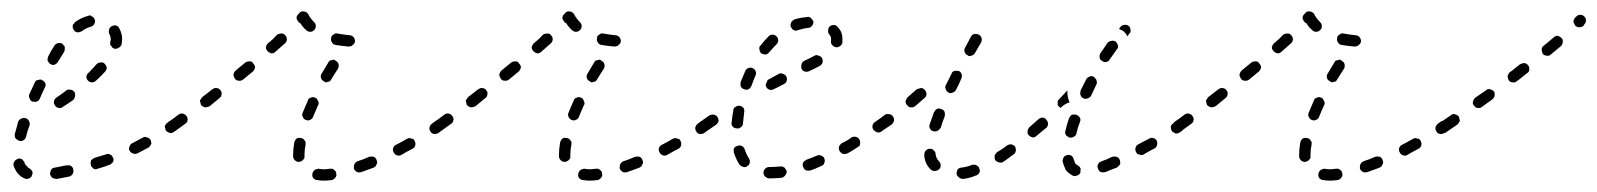

<svg xmlns="http://www.w3.org/2000/svg" viewBox="-20 -300 2812 338"><path d="M23 14Q25 15 27 15Q29 15 31 14Q33 14 34 12Q36 11 36 9Q38 5 37 2Q35 -2 31 -4Q29 -5 27 -8Q24 -10 23 -14Q23 -16 21 -17Q20 -19 18 -20Q16 -21 14 -21Q12 -21 11 -20Q7 -19 5 -15Q3 -12 4 -8Q7 0 11 5Q16 11 23 14ZM108 6Q110 3 109 -1Q109 -3 108 -5Q107 -6 105 -8Q103 -9 101 -9Q99 -9 97 -9Q87 -7 77 -5Q75 -5 73 -4Q71 -3 70 -1Q69 0 69 2Q68 4 68 6Q69 10 72 13Q76 15 80 15Q90 13 101 11Q106 10 108 6ZM176 -12Q178 -13 179 -15Q180 -17 180 -19Q180 -21 179 -22Q178 -26 174 -28Q170 -30 166 -28Q156 -25 146 -22Q142 -20 140 -17Q139 -13 140 -9Q140 -7 142 -6Q143 -4 145 -3Q146 -2 148 -2Q150 -2 152 -3Q163 -6 173 -10Q175 -10 176 -12ZM244 -43Q245 -44 246 -46Q247 -48 246 -50Q246 -52 245 -54Q243 -57 239 -58Q235 -60 232 -58Q222 -53 213 -48Q209 -46 208 -42Q206 -38 208 -35Q210 -31 214 -30Q218 -28 222 -30Q232 -35 241 -40Q243 -41 244 -43ZM6 -60Q6 -58 7 -57Q9 -55 10 -54Q12 -53 14 -52Q18 -51 21 -53Q25 -55 26 -60Q28 -69 32 -79Q33 -83 31 -87Q29 -91 25 -92Q21 -93 17 -91Q14 -90 12 -86Q9 -74 6 -64Q6 -62 6 -60ZM290 -72Q292 -73 292 -75Q292 -77 292 -79Q291 -81 290 -83Q288 -86 284 -87Q280 -88 276 -85L275 -84Q273 -83 272 -81Q271 -80 270 -78Q270 -76 271 -74Q271 -72 272 -70Q275 -67 279 -66Q283 -65 286 -68L288 -69Q289 -70 290 -72ZM111 -127Q112 -129 112 -131Q113 -133 112 -135Q112 -137 111 -138Q108 -142 104 -142Q100 -143 97 -141Q88 -134 79 -128Q76 -126 75 -122Q74 -118 77 -114Q79 -111 83 -110Q87 -109 91 -112Q100 -118 109 -124Q110 -126 111 -127ZM32 -127Q33 -123 37 -121Q39 -121 41 -121Q43 -120 44 -121Q46 -122 48 -123Q49 -125 50 -126Q54 -136 59 -146Q61 -149 60 -153Q58 -157 54 -159Q53 -160 51 -160Q49 -160 47 -159Q45 -159 43 -158Q42 -156 41 -154Q36 -144 32 -135Q30 -131 32 -127ZM168 -181Q167 -185 164 -188Q161 -191 157 -190Q153 -190 150 -187Q144 -180 136 -172Q133 -170 132 -165Q132 -161 135 -158Q138 -155 142 -155Q146 -155 149 -158Q158 -166 165 -174Q168 -177 168 -181ZM64 -197Q63 -195 64 -193Q65 -191 66 -190Q67 -188 69 -187Q73 -185 76 -186Q80 -188 82 -191Q88 -201 93 -209Q94 -211 94 -213Q94 -215 94 -217Q94 -219 92 -220Q91 -222 90 -223Q86 -225 82 -224Q78 -223 76 -220Q70 -211 65 -201Q64 -199 64 -197ZM190 -250Q189 -253 185 -255Q181 -256 177 -254Q173 -252 172 -248Q171 -244 172 -241Q175 -236 175 -231Q175 -229 174 -226Q174 -224 174 -222Q174 -220 176 -219Q177 -217 178 -216Q180 -215 182 -214Q186 -214 189 -216Q193 -218 194 -222Q195 -227 195 -231Q195 -241 190 -250ZM110 -258Q108 -257 108 -255Q108 -253 108 -251Q109 -249 110 -247Q112 -244 116 -243Q120 -243 124 -245Q132 -251 140 -253Q144 -254 146 -258Q148 -261 147 -265Q146 -267 145 -269Q144 -270 142 -271Q140 -272 139 -273Q137 -273 135 -272Q123 -269 112 -261Q111 -260 110 -258Z M564 17Q568 16 570 13Q573 10 572 6Q572 4 571 2Q570 0 568 -1Q567 -2 565 -3Q563 -3 561 -3Q555 -2 550 -2Q545 -2 541 -3Q539 -3 537 -2Q535 -2 533 0Q532 1 531 3Q530 4 530 6Q529 11 532 14Q535 17 539 17Q544 18 550 18Q556 18 564 17ZM641 -7Q642 -9 643 -11Q644 -12 644 -14Q644 -16 643 -18Q642 -22 638 -24Q634 -25 630 -24Q619 -19 609 -16Q608 -15 606 -14Q605 -13 604 -11Q603 -9 603 -7Q603 -5 603 -3Q605 1 609 3Q612 4 616 3Q627 -1 638 -5Q639 -6 641 -7ZM496 -25Q496 -21 499 -18Q502 -15 506 -15Q508 -15 510 -16Q512 -17 513 -18Q515 -20 516 -22Q516 -23 516 -25Q516 -26 516 -27Q516 -36 518 -46Q518 -48 518 -50Q517 -52 516 -53Q515 -55 513 -56Q511 -57 509 -57Q505 -58 502 -56Q499 -53 498 -49Q496 -37 496 -27Q496 -26 496 -25ZM711 -44Q712 -48 710 -52Q709 -53 708 -55Q706 -56 704 -56Q702 -57 700 -57Q698 -56 697 -56Q687 -50 677 -45Q673 -43 672 -39Q671 -35 673 -32Q674 -30 675 -29Q677 -27 678 -27Q680 -26 682 -26Q684 -26 686 -27Q696 -33 706 -38Q710 -40 711 -44ZM758 -72Q760 -73 760 -75Q760 -77 760 -79Q759 -81 758 -83Q756 -86 752 -87Q748 -88 744 -85L740 -82Q739 -81 738 -80Q737 -78 736 -76Q736 -74 736 -72Q737 -70 738 -68Q740 -65 744 -64Q749 -64 752 -66L756 -69Q757 -70 758 -72ZM309 -85Q310 -86 310 -88Q311 -90 310 -92Q310 -94 308 -96Q306 -99 302 -100Q298 -101 294 -98Q285 -91 276 -85Q275 -84 274 -82Q273 -81 272 -79Q272 -77 272 -75Q273 -73 274 -71Q276 -68 280 -67Q284 -66 288 -69Q296 -75 306 -82Q308 -83 309 -85ZM513 -94Q515 -90 518 -89Q520 -88 522 -88Q524 -88 526 -89Q528 -90 529 -91Q531 -93 531 -94Q535 -104 540 -115Q541 -116 541 -118Q541 -120 540 -122Q539 -124 538 -126Q537 -127 535 -128Q531 -130 527 -128Q523 -127 522 -123Q517 -112 513 -102Q511 -98 513 -94ZM370 -134Q371 -138 368 -141Q367 -143 365 -144Q363 -145 361 -145Q360 -145 358 -145Q356 -144 354 -143L336 -129Q335 -128 334 -126Q333 -125 332 -123Q332 -121 333 -119Q333 -117 334 -115Q337 -112 341 -111Q345 -111 349 -113L366 -127Q370 -130 370 -134ZM545 -163Q546 -159 550 -157Q552 -156 553 -155Q555 -155 557 -156Q559 -156 561 -157Q562 -159 563 -160Q569 -170 575 -179Q577 -183 576 -187Q575 -191 571 -193Q570 -194 568 -195Q566 -195 564 -194Q562 -194 560 -193Q559 -192 558 -190Q552 -180 546 -170Q544 -167 545 -163ZM429 -181Q429 -185 426 -188Q424 -192 420 -192Q415 -192 412 -190L395 -176Q392 -173 391 -169Q391 -165 394 -161Q396 -158 400 -158Q404 -157 408 -160L425 -174Q428 -177 429 -181ZM485 -231Q485 -235 482 -238Q480 -241 476 -241Q471 -241 468 -239Q461 -231 452 -224Q449 -221 448 -217Q448 -213 451 -210Q454 -207 458 -206Q462 -206 465 -209Q474 -217 482 -224Q485 -227 485 -231ZM598 -219Q600 -219 601 -221Q603 -222 604 -224Q604 -225 605 -227Q605 -232 602 -235Q599 -238 595 -238Q585 -239 574 -241Q570 -242 567 -239Q563 -237 563 -233Q562 -229 564 -226Q566 -222 570 -221Q582 -219 594 -218Q596 -218 598 -219ZM507 -260Q506 -260 506 -261Q503 -264 502 -268Q502 -272 505 -275L507 -277Q509 -280 513 -280Q518 -280 521 -277Q521 -277 522 -276Q523 -275 523 -274Q527 -267 533 -261Q536 -258 536 -254Q536 -250 533 -247Q530 -244 526 -244Q522 -244 519 -247Q513 -252 509 -259Q508 -259 507 -260Z M1032 17Q1036 16 1038 13Q1041 10 1040 6Q1040 4 1039 2Q1038 0 1036 -1Q1035 -2 1033 -3Q1031 -3 1029 -3Q1023 -2 1018 -2Q1013 -2 1009 -3Q1007 -3 1005 -2Q1003 -2 1001 0Q1000 1 999 3Q998 4 998 6Q997 11 1000 14Q1003 17 1007 17Q1012 18 1018 18Q1024 18 1032 17ZM1109 -7Q1110 -9 1111 -11Q1112 -12 1112 -14Q1112 -16 1111 -18Q1110 -22 1106 -24Q1102 -25 1098 -24Q1087 -19 1077 -16Q1076 -15 1074 -14Q1073 -13 1072 -11Q1071 -9 1071 -7Q1071 -5 1071 -3Q1073 1 1077 3Q1080 4 1084 3Q1095 -1 1106 -5Q1107 -6 1109 -7ZM964 -25Q964 -21 967 -18Q970 -15 974 -15Q976 -15 978 -16Q980 -17 981 -18Q983 -20 984 -22Q984 -23 984 -25Q984 -26 984 -27Q984 -36 986 -46Q986 -48 986 -50Q985 -52 984 -53Q983 -55 981 -56Q979 -57 977 -57Q973 -58 970 -56Q967 -53 966 -49Q964 -37 964 -27Q964 -26 964 -25ZM1179 -44Q1180 -48 1178 -52Q1177 -53 1176 -55Q1174 -56 1172 -56Q1170 -57 1168 -57Q1166 -56 1165 -56Q1155 -50 1145 -45Q1141 -43 1140 -39Q1139 -35 1141 -32Q1142 -30 1143 -29Q1145 -27 1146 -27Q1148 -26 1150 -26Q1152 -26 1154 -27Q1164 -33 1174 -38Q1178 -40 1179 -44ZM1226 -72Q1228 -73 1228 -75Q1228 -77 1228 -79Q1227 -81 1226 -83Q1224 -86 1220 -87Q1216 -88 1212 -85L1208 -82Q1207 -81 1206 -80Q1205 -78 1204 -76Q1204 -74 1204 -72Q1205 -70 1206 -68Q1208 -65 1212 -64Q1217 -64 1220 -66L1224 -69Q1225 -70 1226 -72ZM777 -85Q778 -86 778 -88Q779 -90 778 -92Q778 -94 776 -96Q774 -99 770 -100Q766 -101 762 -98Q753 -91 744 -85Q743 -84 742 -82Q741 -81 740 -79Q740 -77 740 -75Q741 -73 742 -71Q744 -68 748 -67Q752 -66 756 -69Q764 -75 774 -82Q776 -83 777 -85ZM981 -94Q983 -90 986 -89Q988 -88 990 -88Q992 -88 994 -89Q996 -90 997 -91Q999 -93 999 -94Q1003 -104 1008 -115Q1009 -116 1009 -118Q1009 -120 1008 -122Q1007 -124 1006 -126Q1005 -127 1003 -128Q999 -130 995 -128Q991 -127 990 -123Q985 -112 981 -102Q979 -98 981 -94ZM838 -134Q839 -138 836 -141Q835 -143 833 -144Q831 -145 829 -145Q828 -145 826 -145Q824 -144 822 -143L804 -129Q803 -128 802 -126Q801 -125 800 -123Q800 -121 801 -119Q801 -117 802 -115Q805 -112 809 -111Q813 -111 817 -113L834 -127Q838 -130 838 -134ZM1013 -163Q1014 -159 1018 -157Q1020 -156 1021 -155Q1023 -155 1025 -156Q1027 -156 1029 -157Q1030 -159 1031 -160Q1037 -170 1043 -179Q1045 -183 1044 -187Q1043 -191 1039 -193Q1038 -194 1036 -195Q1034 -195 1032 -194Q1030 -194 1028 -193Q1027 -192 1026 -190Q1020 -180 1014 -170Q1012 -167 1013 -163ZM897 -181Q897 -185 894 -188Q892 -192 888 -192Q883 -192 880 -190L863 -176Q860 -173 859 -169Q859 -165 862 -161Q864 -158 868 -158Q872 -157 876 -160L893 -174Q896 -177 897 -181ZM953 -231Q953 -235 950 -238Q948 -241 944 -241Q939 -241 936 -239Q929 -231 920 -224Q917 -221 916 -217Q916 -213 919 -210Q922 -207 926 -206Q930 -206 933 -209Q942 -217 950 -224Q953 -227 953 -231ZM1066 -219Q1068 -219 1069 -221Q1071 -222 1072 -224Q1072 -225 1073 -227Q1073 -232 1070 -235Q1067 -238 1063 -238Q1053 -239 1042 -241Q1038 -242 1035 -239Q1031 -237 1031 -233Q1030 -229 1032 -226Q1034 -222 1038 -221Q1050 -219 1062 -218Q1064 -218 1066 -219ZM975 -260Q974 -260 974 -261Q971 -264 970 -268Q970 -272 973 -275L975 -277Q977 -280 981 -280Q986 -280 989 -277Q989 -277 990 -276Q991 -275 991 -274Q995 -267 1001 -261Q1004 -258 1004 -254Q1004 -250 1001 -247Q998 -244 994 -244Q990 -244 987 -247Q981 -252 977 -259Q976 -259 975 -260Z M1356 13Q1360 12 1362 9Q1365 6 1365 1Q1364 -1 1363 -2Q1362 -4 1361 -5Q1359 -6 1357 -7Q1355 -7 1353 -7Q1344 -6 1336 -6H1334Q1330 -6 1327 -3Q1324 0 1324 4Q1324 6 1325 8Q1326 10 1327 11Q1329 12 1330 13Q1332 14 1334 14H1336Q1345 14 1356 13ZM1431 -13Q1433 -17 1431 -21Q1431 -23 1429 -24Q1428 -25 1426 -26Q1424 -27 1422 -27Q1420 -27 1418 -26Q1409 -22 1400 -19Q1398 -18 1397 -17Q1395 -16 1394 -14Q1393 -12 1393 -10Q1393 -8 1394 -6Q1395 -2 1399 0Q1403 1 1407 0Q1416 -3 1426 -8Q1430 -9 1431 -13ZM1289 -6Q1293 -5 1296 -8Q1298 -9 1299 -11Q1300 -13 1300 -14Q1300 -16 1300 -18Q1299 -20 1298 -22Q1294 -28 1291 -37Q1290 -41 1286 -43Q1282 -45 1278 -43Q1274 -42 1272 -39Q1271 -35 1272 -31Q1276 -19 1282 -10Q1285 -7 1289 -6ZM1493 -43Q1494 -45 1494 -47Q1495 -49 1494 -51Q1494 -53 1493 -54Q1491 -58 1487 -59Q1483 -60 1479 -58Q1471 -52 1462 -48Q1459 -46 1457 -42Q1456 -38 1458 -34Q1459 -32 1461 -31Q1462 -30 1464 -29Q1466 -29 1468 -29Q1470 -29 1472 -30Q1481 -35 1490 -41Q1491 -42 1493 -43ZM1535 -72Q1537 -73 1537 -75Q1537 -77 1537 -79Q1536 -81 1535 -83Q1533 -86 1529 -87Q1525 -88 1521 -85Q1519 -84 1518 -82Q1517 -80 1517 -78Q1516 -76 1517 -75Q1517 -73 1518 -71Q1521 -68 1525 -67Q1529 -66 1532 -69H1533Q1534 -70 1535 -72ZM1245 -87Q1245 -91 1243 -94Q1242 -96 1240 -97Q1238 -98 1237 -98Q1235 -99 1233 -98Q1231 -98 1229 -97L1212 -85Q1209 -83 1208 -79Q1207 -75 1210 -71Q1211 -70 1213 -69Q1214 -68 1216 -67Q1218 -67 1220 -67Q1222 -68 1224 -69L1240 -80Q1244 -83 1245 -87ZM1270 -77Q1273 -74 1277 -74Q1279 -74 1281 -74Q1283 -75 1284 -76Q1286 -77 1287 -79Q1288 -81 1288 -83Q1289 -92 1290 -102Q1291 -106 1289 -110Q1286 -113 1282 -114Q1278 -114 1275 -112Q1271 -110 1271 -106Q1269 -95 1268 -85Q1267 -80 1270 -77ZM1351 -170Q1355 -172 1358 -170Q1362 -169 1364 -166Q1366 -162 1365 -158Q1364 -154 1360 -152Q1351 -147 1342 -143Q1339 -141 1335 -142Q1331 -143 1329 -147Q1328 -148 1328 -149Q1328 -150 1328 -151Q1329 -154 1331 -158Q1331 -158 1331 -159Q1332 -159 1332 -160Q1332 -160 1333 -160Q1342 -165 1351 -170ZM1284 -148Q1286 -144 1290 -143Q1294 -141 1298 -143Q1301 -145 1303 -149Q1306 -158 1310 -167Q1311 -169 1311 -171Q1311 -173 1310 -175Q1310 -176 1308 -178Q1307 -179 1305 -180Q1301 -182 1297 -180Q1294 -179 1292 -175Q1288 -166 1284 -156Q1283 -152 1284 -148ZM1428 -190Q1429 -194 1427 -198Q1425 -201 1421 -202Q1417 -204 1414 -202Q1407 -198 1396 -193Q1392 -191 1391 -187Q1390 -183 1391 -179Q1393 -175 1397 -174Q1401 -173 1405 -175Q1416 -180 1423 -184Q1427 -186 1428 -190ZM1317 -217Q1316 -215 1317 -213Q1317 -211 1318 -209Q1319 -207 1320 -206Q1324 -204 1328 -204Q1332 -205 1334 -208Q1341 -216 1347 -222Q1350 -225 1350 -229Q1350 -233 1347 -236Q1344 -239 1340 -239Q1336 -239 1333 -236Q1326 -229 1319 -220Q1317 -219 1317 -217ZM1461 -243Q1459 -248 1455 -252Q1453 -255 1449 -256Q1444 -256 1441 -254Q1438 -251 1438 -247Q1437 -243 1440 -239Q1443 -236 1443 -232Q1443 -230 1443 -228Q1442 -224 1445 -221Q1447 -218 1451 -217Q1455 -216 1459 -219Q1462 -221 1463 -225Q1463 -229 1463 -232Q1463 -238 1461 -243ZM1373 -261Q1371 -257 1372 -253Q1374 -249 1377 -247Q1381 -245 1385 -247Q1394 -250 1403 -251Q1407 -251 1409 -254Q1412 -257 1412 -262Q1411 -264 1410 -265Q1409 -267 1408 -268Q1406 -270 1404 -270Q1403 -271 1401 -270Q1389 -269 1379 -266Q1375 -264 1373 -261Z M1704 4Q1706 1 1704 -3Q1704 -5 1702 -7Q1701 -8 1699 -9Q1698 -10 1696 -10Q1694 -10 1692 -10Q1682 -6 1673 -5Q1669 -5 1666 -2Q1664 1 1664 6Q1664 7 1665 9Q1666 11 1668 12Q1669 14 1671 14Q1673 15 1675 15Q1686 14 1698 9Q1702 8 1704 4ZM1856 -1Q1861 5 1868 9Q1872 11 1876 9Q1880 8 1882 4Q1882 2 1882 0Q1883 -2 1882 -4Q1881 -6 1880 -7Q1878 -8 1877 -9Q1874 -11 1873 -12Q1873 -13 1873 -13Q1872 -13 1872 -14Q1872 -14 1872 -15Q1871 -17 1870 -20Q1869 -24 1866 -26Q1862 -28 1858 -27Q1856 -26 1854 -25Q1853 -24 1852 -22Q1851 -21 1851 -19Q1850 -17 1851 -15Q1852 -10 1854 -6Q1855 -4 1856 -1ZM1949 -8Q1951 -9 1952 -11Q1952 -13 1952 -15Q1952 -17 1951 -19Q1950 -22 1946 -24Q1942 -25 1938 -24Q1928 -19 1919 -16Q1917 -15 1915 -14Q1914 -12 1913 -11Q1912 -9 1912 -7Q1912 -5 1913 -3Q1914 1 1918 3Q1922 4 1926 3Q1935 -1 1946 -5Q1948 -6 1949 -8ZM1625 1Q1630 1 1633 -2Q1636 -4 1636 -9Q1636 -13 1633 -16Q1628 -21 1627 -29Q1627 -31 1626 -33Q1625 -34 1623 -36Q1622 -37 1620 -38Q1618 -38 1616 -38Q1612 -38 1609 -34Q1607 -31 1607 -27Q1608 -12 1618 -2Q1621 1 1625 1ZM1767 -31Q1768 -32 1768 -34Q1769 -36 1768 -38Q1768 -40 1767 -42Q1764 -45 1760 -46Q1756 -46 1753 -44Q1744 -37 1735 -32Q1734 -31 1733 -29Q1731 -28 1731 -26Q1731 -24 1731 -22Q1731 -20 1732 -18Q1735 -15 1739 -14Q1743 -13 1746 -15Q1755 -21 1764 -28Q1766 -29 1767 -31ZM2017 -45Q2018 -49 2016 -53Q2014 -56 2010 -57Q2006 -58 2003 -56Q1993 -51 1984 -46Q1980 -44 1979 -40Q1978 -36 1980 -32Q1981 -31 1982 -29Q1984 -28 1986 -28Q1988 -27 1990 -27Q1992 -27 1993 -28Q2003 -34 2013 -39Q2016 -41 2017 -45ZM1855 -67Q1855 -65 1856 -63Q1857 -61 1859 -60Q1861 -59 1862 -58Q1866 -57 1870 -59Q1874 -61 1875 -65Q1877 -75 1881 -85Q1882 -87 1882 -89Q1882 -91 1881 -93Q1880 -95 1878 -96Q1877 -97 1875 -98Q1871 -99 1867 -98Q1864 -96 1862 -92Q1858 -81 1856 -71Q1855 -69 1855 -67ZM1825 -82Q1825 -86 1822 -89Q1821 -91 1819 -92Q1817 -93 1815 -93Q1813 -93 1811 -92Q1809 -91 1808 -90Q1800 -83 1792 -76Q1791 -74 1790 -73Q1789 -71 1789 -69Q1789 -67 1789 -65Q1790 -63 1791 -62Q1794 -59 1798 -58Q1802 -58 1805 -61Q1813 -68 1822 -75Q1825 -78 1825 -82ZM2064 -75Q2065 -79 2062 -83Q2061 -84 2059 -85Q2058 -86 2056 -87Q2054 -87 2052 -87Q2050 -86 2048 -85L2046 -83Q2042 -81 2041 -77Q2041 -73 2043 -69Q2044 -68 2046 -67Q2048 -66 2049 -65Q2051 -65 2053 -65Q2055 -66 2057 -67L2060 -69Q2063 -71 2064 -75ZM1554 -88Q1554 -92 1552 -95Q1549 -99 1545 -99Q1541 -100 1538 -98Q1529 -91 1520 -85Q1517 -83 1516 -79Q1515 -75 1518 -71Q1519 -70 1521 -69Q1522 -68 1524 -67Q1526 -67 1528 -67Q1530 -68 1532 -69Q1541 -75 1550 -81Q1553 -84 1554 -88ZM1617 -74Q1619 -70 1623 -69Q1627 -68 1631 -70Q1634 -72 1636 -75Q1639 -85 1643 -95Q1644 -99 1643 -103Q1641 -107 1637 -108Q1633 -110 1629 -108Q1626 -106 1624 -102Q1620 -91 1617 -82Q1615 -78 1617 -74ZM1842 -115Q1842 -117 1842 -119Q1842 -121 1842 -122Q1843 -124 1845 -126Q1852 -133 1859 -141Q1859 -141 1859 -141Q1859 -141 1859 -141Q1859 -140 1859 -138Q1859 -131 1861 -125Q1862 -122 1863 -120Q1861 -119 1858 -118Q1852 -115 1847 -110Q1847 -110 1847 -110Q1846 -110 1846 -111Q1845 -111 1845 -112Q1843 -113 1842 -115ZM1611 -134Q1611 -138 1608 -142Q1607 -143 1605 -144Q1604 -145 1602 -145Q1600 -145 1598 -144Q1596 -144 1594 -143Q1586 -136 1578 -129Q1577 -128 1576 -126Q1575 -124 1574 -122Q1574 -120 1575 -118Q1575 -116 1577 -115Q1578 -113 1580 -112Q1581 -111 1583 -111Q1585 -111 1587 -111Q1589 -112 1591 -113Q1599 -120 1607 -127Q1611 -130 1611 -134ZM1882 -137Q1881 -135 1882 -133Q1883 -131 1884 -129Q1886 -128 1887 -127Q1891 -125 1895 -127Q1899 -128 1901 -132Q1905 -141 1910 -151Q1911 -153 1911 -155Q1911 -157 1910 -159Q1910 -161 1908 -162Q1907 -164 1905 -165Q1902 -167 1898 -165Q1894 -164 1892 -160Q1887 -150 1882 -140Q1882 -139 1882 -137ZM1645 -143Q1646 -139 1650 -137Q1653 -135 1657 -137Q1661 -138 1663 -142Q1668 -151 1672 -161Q1674 -165 1673 -169Q1672 -173 1668 -175Q1664 -176 1660 -175Q1656 -174 1655 -170Q1650 -160 1645 -150Q1643 -147 1645 -143ZM1916 -203Q1915 -201 1916 -199Q1916 -197 1917 -195Q1918 -194 1920 -193Q1923 -190 1928 -191Q1932 -192 1934 -196Q1938 -202 1946 -213Q1949 -216 1948 -220Q1947 -224 1944 -227Q1942 -228 1941 -228Q1939 -229 1937 -228Q1935 -228 1933 -227Q1931 -226 1930 -225Q1922 -213 1917 -206Q1916 -205 1916 -203ZM1678 -209Q1679 -205 1683 -203Q1686 -200 1690 -202Q1694 -203 1696 -206L1707 -225Q1709 -229 1708 -233Q1707 -237 1703 -239Q1699 -241 1695 -240Q1691 -239 1689 -235L1679 -216Q1677 -213 1678 -209ZM1959 -256Q1963 -257 1966 -255Q1968 -254 1969 -252Q1970 -250 1970 -248Q1971 -246 1970 -244Q1970 -242 1968 -241Q1967 -239 1965 -236Q1962 -241 1958 -245Q1954 -247 1950 -249Q1951 -251 1952 -252Q1955 -256 1959 -256Z M2335 17Q2339 16 2341 13Q2344 10 2343 6Q2343 4 2342 2Q2341 0 2339 -1Q2338 -2 2336 -3Q2334 -3 2332 -3Q2326 -2 2321 -2Q2316 -2 2312 -3Q2310 -3 2308 -2Q2306 -2 2304 0Q2303 1 2302 3Q2301 4 2301 6Q2300 11 2303 14Q2306 17 2310 17Q2315 18 2321 18Q2327 18 2335 17ZM2412 -7Q2413 -9 2414 -11Q2415 -12 2415 -14Q2415 -16 2414 -18Q2413 -22 2409 -24Q2405 -25 2401 -24Q2390 -19 2380 -16Q2379 -15 2377 -14Q2376 -13 2375 -11Q2374 -9 2374 -7Q2374 -5 2374 -3Q2376 1 2380 3Q2383 4 2387 3Q2398 -1 2409 -5Q2410 -6 2412 -7ZM2267 -25Q2267 -21 2270 -18Q2273 -15 2277 -15Q2279 -15 2281 -16Q2283 -17 2284 -18Q2286 -20 2287 -22Q2287 -23 2287 -25Q2287 -26 2287 -27Q2287 -36 2289 -46Q2289 -48 2289 -50Q2288 -52 2287 -53Q2286 -55 2284 -56Q2282 -57 2280 -57Q2276 -58 2273 -56Q2270 -53 2269 -49Q2267 -37 2267 -27Q2267 -26 2267 -25ZM2482 -44Q2483 -48 2481 -52Q2480 -53 2479 -55Q2477 -56 2475 -56Q2473 -57 2471 -57Q2469 -56 2468 -56Q2458 -50 2448 -45Q2444 -43 2443 -39Q2442 -35 2444 -32Q2445 -30 2446 -29Q2448 -27 2449 -27Q2451 -26 2453 -26Q2455 -26 2457 -27Q2467 -33 2477 -38Q2481 -40 2482 -44ZM2529 -72Q2531 -73 2531 -75Q2531 -77 2531 -79Q2530 -81 2529 -83Q2527 -86 2523 -87Q2519 -88 2515 -85L2511 -82Q2510 -81 2509 -80Q2508 -78 2507 -76Q2507 -74 2507 -72Q2508 -70 2509 -68Q2511 -65 2515 -64Q2520 -64 2523 -66L2527 -69Q2528 -70 2529 -72ZM2080 -85Q2081 -86 2081 -88Q2082 -90 2081 -92Q2081 -94 2079 -96Q2077 -99 2073 -100Q2069 -101 2065 -98Q2056 -91 2047 -85Q2046 -84 2045 -82Q2044 -81 2043 -79Q2043 -77 2043 -75Q2044 -73 2045 -71Q2047 -68 2051 -67Q2055 -66 2059 -69Q2067 -75 2077 -82Q2079 -83 2080 -85ZM2284 -94Q2286 -90 2289 -89Q2291 -88 2293 -88Q2295 -88 2297 -89Q2299 -90 2300 -91Q2302 -93 2302 -94Q2306 -104 2311 -115Q2312 -116 2312 -118Q2312 -120 2311 -122Q2310 -124 2309 -126Q2308 -127 2306 -128Q2302 -130 2298 -128Q2294 -127 2293 -123Q2288 -112 2284 -102Q2282 -98 2284 -94ZM2141 -134Q2142 -138 2139 -141Q2138 -143 2136 -144Q2134 -145 2132 -145Q2131 -145 2129 -145Q2127 -144 2125 -143L2107 -129Q2106 -128 2105 -126Q2104 -125 2103 -123Q2103 -121 2104 -119Q2104 -117 2105 -115Q2108 -112 2112 -111Q2116 -111 2120 -113L2137 -127Q2141 -130 2141 -134ZM2316 -163Q2317 -159 2321 -157Q2323 -156 2324 -155Q2326 -155 2328 -156Q2330 -156 2332 -157Q2333 -159 2334 -160Q2340 -170 2346 -179Q2348 -183 2347 -187Q2346 -191 2342 -193Q2341 -194 2339 -195Q2337 -195 2335 -194Q2333 -194 2331 -193Q2330 -192 2329 -190Q2323 -180 2317 -170Q2315 -167 2316 -163ZM2200 -181Q2200 -185 2197 -188Q2195 -192 2191 -192Q2186 -192 2183 -190L2166 -176Q2163 -173 2162 -169Q2162 -165 2165 -161Q2167 -158 2171 -158Q2175 -157 2179 -160L2196 -174Q2199 -177 2200 -181ZM2256 -231Q2256 -235 2253 -238Q2251 -241 2247 -241Q2242 -241 2239 -239Q2232 -231 2223 -224Q2220 -221 2219 -217Q2219 -213 2222 -210Q2225 -207 2229 -206Q2233 -206 2236 -209Q2245 -217 2253 -224Q2256 -227 2256 -231ZM2369 -219Q2371 -219 2372 -221Q2374 -222 2375 -224Q2375 -225 2376 -227Q2376 -232 2373 -235Q2370 -238 2366 -238Q2356 -239 2345 -241Q2341 -242 2338 -239Q2334 -237 2334 -233Q2333 -229 2335 -226Q2337 -222 2341 -221Q2353 -219 2365 -218Q2367 -218 2369 -219ZM2278 -260Q2277 -260 2277 -261Q2274 -264 2273 -268Q2273 -272 2276 -275L2278 -277Q2280 -280 2284 -280Q2289 -280 2292 -277Q2292 -277 2293 -276Q2294 -275 2294 -274Q2298 -267 2304 -261Q2307 -258 2307 -254Q2307 -250 2304 -247Q2301 -244 2297 -244Q2293 -244 2290 -247Q2284 -252 2280 -259Q2279 -259 2278 -260Z M2548 -84Q2549 -85 2550 -87Q2550 -89 2549 -91Q2549 -93 2548 -95Q2545 -98 2541 -99Q2537 -100 2534 -97L2515 -84Q2514 -83 2513 -81Q2511 -79 2511 -77Q2511 -75 2511 -73Q2512 -71 2513 -70Q2514 -68 2516 -67Q2517 -66 2519 -66Q2521 -65 2523 -66Q2525 -66 2527 -68L2546 -81Q2547 -82 2548 -84ZM2611 -132Q2612 -136 2610 -139Q2607 -142 2603 -143Q2599 -144 2596 -141L2577 -128Q2574 -125 2573 -121Q2572 -117 2575 -114Q2576 -112 2578 -111Q2579 -110 2581 -110Q2583 -110 2585 -110Q2587 -110 2589 -112L2607 -125Q2611 -128 2611 -132ZM2653 -159 2668 -171Q2672 -173 2672 -177Q2673 -182 2670 -185Q2668 -188 2664 -189Q2660 -189 2656 -187L2641 -175L2638 -173Q2635 -170 2634 -166Q2634 -162 2636 -159Q2637 -157 2639 -156Q2641 -155 2643 -155Q2645 -155 2647 -155Q2649 -156 2650 -157ZM2731 -226Q2732 -230 2729 -233Q2726 -236 2722 -237Q2718 -237 2715 -234Q2707 -227 2697 -219Q2694 -217 2694 -213Q2694 -209 2696 -205Q2699 -202 2703 -202Q2707 -201 2710 -204Q2720 -212 2728 -219Q2731 -222 2731 -226ZM2772 -264Q2772 -268 2769 -271Q2766 -274 2762 -274Q2758 -274 2755 -271L2753 -269Q2752 -268 2751 -266Q2750 -264 2750 -262Q2750 -260 2751 -259Q2752 -257 2753 -255Q2756 -252 2760 -252Q2765 -252 2768 -255L2769 -257Q2772 -260 2772 -264Z"/></svg>

Font: FRB American Cursive Dashed Light
Style: Italic
Weight: 300
Italic angle: -25°
Version: Version 2.0;Modular Font Editor K font №1